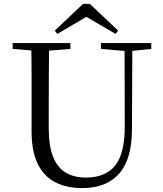

<svg xmlns="http://www.w3.org/2000/svg" viewBox="-20 -949 837 985"><path d="M441 -929 586 -792 573 -775 395 -879H451L274 -775L261 -792L406 -929ZM401 16Q324 16 265.5 -13Q207 -42 174.5 -106.5Q142 -171 142 -276V-391Q142 -476 142 -560.5Q142 -645 140 -728H232Q231 -645 230.5 -561Q230 -477 230 -391V-291Q230 -199 253 -143Q276 -87 319 -62.5Q362 -38 420 -38Q522 -38 571.5 -100.5Q621 -163 620 -306L619 -728H659L657 -286Q657 -133 591.5 -58.5Q526 16 401 16ZM45 -698V-728H341V-698L201 -687H180ZM498 -698V-728H756V-698L647 -687H626Z"/></svg>

Font: Noto Serif KR
Style: Regular
Weight: 400
Designer: Ryoko NISHIZUKA  (kana & ideographs); Frank Grießhammer (Latin, Greek & Cyrillic); Wenlong ZHANG  (bopomofo); Sandoll Co
Foundry: Adobe
Version: Version 2.003-H1;hotconv 1.1.1;makeotfexe 2.6.0